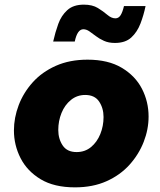

<svg xmlns="http://www.w3.org/2000/svg" viewBox="-20 -797 690 827"><path d="M475 -612Q448 -612 428 -621Q408 -630 393 -641.5Q378 -653 365 -662Q352 -671 339 -671Q313 -671 302 -618H209Q218 -658 231 -694Q244 -730 270 -753.5Q296 -777 341 -777Q378 -777 401.5 -762.5Q425 -748 442.5 -733Q460 -718 477 -718Q491 -718 499.5 -731.5Q508 -745 514 -771H607Q599 -732 585 -695.5Q571 -659 545.5 -635.5Q520 -612 475 -612ZM303 10Q213 10 155 -25Q97 -60 68.5 -116Q40 -172 40 -235Q40 -290 60.5 -344Q81 -398 121 -442.5Q161 -487 220.5 -513.5Q280 -540 357 -540Q446 -540 504.5 -505Q563 -470 591.5 -414.5Q620 -359 620 -295Q620 -240 599 -186Q578 -132 538 -87.5Q498 -43 439 -16.5Q380 10 303 10ZM310 -142Q346 -142 372 -163.5Q398 -185 412 -219.5Q426 -254 426 -293Q426 -331 407 -359.5Q388 -388 347 -388Q312 -388 285.5 -366.5Q259 -345 245 -310.5Q231 -276 231 -237Q231 -199 250 -170.5Q269 -142 310 -142Z"/></svg>

Font: Be Vietnam Pro Black
Style: Italic
Weight: 900
Italic angle: -12°
Designer: Lam Bao, Tony Le, Vietanh Nguyen
Foundry: Yellow Type Foundry
Version: Version 1.002; ttfautohint (v1.8.3)